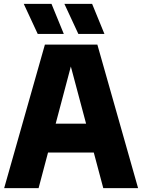

<svg xmlns="http://www.w3.org/2000/svg" viewBox="-20 -970 734 990"><path d="M1.5 0 211.5 -740H482L692 0H512.5L336.5 -660H354L179 0ZM151.5 -183.5 188.5 -332.5H504.5L540.5 -183.5ZM384 -795 312 -950H455L518.5 -795ZM174.5 -795 102.5 -950H245.5L309 -795Z"/></svg>

Font: Encode Sans SC SemiCondensed ExtraBold
Style: Regular
Weight: 800
Width: 4
Designer: Multiple Designers
Foundry: Impallari Type
Version: Version 3.002